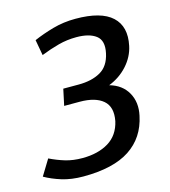

<svg xmlns="http://www.w3.org/2000/svg" viewBox="-151 -694 756 853"><g transform="rotate(-15 227.0 -267.0)"><path d="M128 76Q73 76 29.5 62.5Q-14 49 -47 30L-3 -42Q32 -25 67 -14.5Q102 -4 145 -4Q217 -4 265.5 -33.5Q314 -63 328 -125Q340 -188 304.5 -218.5Q269 -249 197 -249H126L142 -324H213Q273 -324 313.5 -347Q354 -370 366 -427Q378 -483 347 -506.5Q316 -530 257 -530L274 -610Q392 -610 442 -563.5Q492 -517 474 -432Q464 -384 429 -345Q394 -306 343 -286Q400 -270 425.5 -224.5Q451 -179 438 -120Q418 -24 342 26Q266 76 128 76ZM92 -492 79 -564Q120 -582 169.5 -596Q219 -610 274 -610L257 -530Q214 -530 174.5 -519.5Q135 -509 92 -492Z"/></g></svg>

Font: Epunda Sans Medium
Style: Italic
Weight: 500
Italic angle: -12.0243°
Designer: Simon Atzbach
Foundry: typofactur
Version: Version 2.204; ttfautohint (v1.8.4.7-5d5b)